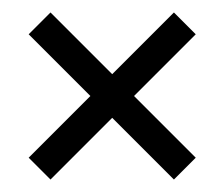

<svg xmlns="http://www.w3.org/2000/svg" viewBox="-20 -394 360 308"><path d="M259 -106 160 -205 61 -106 26 -141 125 -240 26 -339 61 -374 160 -275 259 -374 294 -339 195 -240 294 -141Z"/></svg>

Font: Glametrix
Style: Regular
Weight: 500
Designer: gluk
Foundry: gluk
Version: Version 0.40